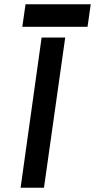

<svg xmlns="http://www.w3.org/2000/svg" viewBox="-20 -875 443 895"><path d="M84 -750H388L403 -855H99ZM76 0H185L284 -700H174Z"/></svg>

Font: Unageo
Style: SemiBold-Italic
Weight: 600
Designer: Richard Sepsi
Foundry: Richard Sepsi
Version: Version 2.000